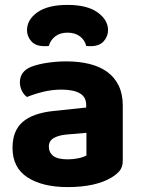

<svg xmlns="http://www.w3.org/2000/svg" viewBox="-20 -746 575 782"><path d="M256 -97Q278 -97 299.5 -101.5Q321 -106 332 -113V-205L250 -198Q218 -195 198.5 -183.5Q179 -172 179 -149Q179 -125 197 -111Q215 -97 256 -97ZM250 -496Q302 -496 344.5 -485.5Q387 -475 417 -453Q447 -431 463.5 -397Q480 -363 480 -317V-91Q480 -65 466.5 -49.5Q453 -34 434 -23Q403 -4 358 6Q313 16 256 16Q153 16 92 -23.5Q31 -63 31 -144Q31 -213 72 -249Q113 -285 198 -294L331 -308V-319Q331 -351 305 -366Q279 -381 230 -381Q192 -381 155.5 -372Q119 -363 90 -351Q78 -359 69.5 -375.5Q61 -392 61 -411Q61 -455 107 -474Q136 -485 174.5 -490.5Q213 -496 250 -496ZM255 -613Q224 -613 204.5 -597.5Q185 -582 179 -559Q174 -558 170 -558Q166 -558 161 -558Q125 -558 107.5 -578Q90 -598 90 -623Q90 -666 132.5 -696Q175 -726 255 -726Q335 -726 377.5 -695.5Q420 -665 420 -623Q420 -598 402.5 -578Q385 -558 349 -558Q344 -558 340 -558Q336 -558 331 -559Q326 -582 306 -597.5Q286 -613 255 -613Z"/></svg>

Font: Baloo Tammudu 2
Style: Bold
Weight: 700
Designer: Maithili Shingre, Omkar Shende and Ek Type
Foundry: Ek Type
Version: Version 1.640;hotconv 1.0.111;makeotfexe 2.5.65597; ttfautoh